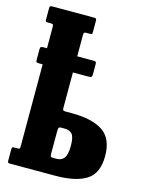

<svg xmlns="http://www.w3.org/2000/svg" viewBox="-118 -850 690 920"><g transform="rotate(15 227.5 -390.0)"><path d="M23.5 0Q15.5 0 13.8 -2.5Q12 -5 12 -13V-69Q12 -76.5 15.8 -78.2Q19.5 -80 26 -80H41Q49 -80 50.5 -83Q52 -86 52 -93.5V-500H34.5Q23 -500 20.8 -502.8Q18.5 -505.5 18.5 -515V-566Q18.5 -574.5 22 -577.2Q25.5 -580 35.5 -580H52V-683Q52 -692.5 50.2 -696.2Q48.5 -700 39 -700H24.5Q17 -700 14.5 -702Q12 -704 12 -712V-768Q12 -776 15 -778Q18 -780 25.5 -780H229Q239 -780 241.8 -778Q244.5 -776 244.5 -765V-714.5Q244.5 -704 243.2 -702Q242 -700 231.5 -700H214.5Q206.5 -700 204.2 -696.8Q202 -693.5 202 -685V-580H281.5Q292 -580 294.5 -577.5Q297 -575 297 -566V-516.5Q297 -507.5 294.5 -503.8Q292 -500 280 -500H202V-322.5Q202 -313.5 205.8 -311.8Q209.5 -310 219 -310H247.5Q349.5 -310 402.2 -274.5Q455 -239 455 -152.5Q455 -66.5 402.2 -33.2Q349.5 0 247.5 0ZM233.5 -80Q257.5 -80 270.5 -96.8Q283.5 -113.5 283.5 -157.5Q283.5 -202 270.5 -216Q257.5 -230 232.5 -230H219Q206 -230 204 -225Q202 -220 202 -202V-98Q202 -86 204.5 -83Q207 -80 216 -80Z"/></g></svg>

Font: Besley* Condensed
Style: Bold
Weight: 700
Width: 3
Designer: Owen Earl
Foundry: indestructible type*
Version: Version 3.000; ttfautohint (v1.8.3)